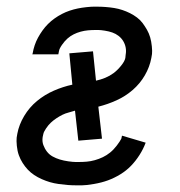

<svg xmlns="http://www.w3.org/2000/svg" viewBox="-20 -548 540 576"><path d="M210 8Q196 8 183 7Q170 6 156 4Q142 2 130 -1.5Q118 -5 105.5 -10.5Q93 -16 82.5 -23Q72 -30 63.5 -39Q55 -48 48 -59Q41 -70 36.5 -82.5Q32 -95 30.5 -110.5Q29 -126 30 -135L32 -147Q37 -174 52.5 -200Q68 -226 91 -245Q114 -264 141.5 -276Q169 -288 197 -294L188 -388L259 -394L268 -306Q282 -309 295.5 -314.5Q309 -320 320.5 -328.5Q332 -337 343 -350.5Q354 -364 356 -374L357 -384Q359 -395 357 -405.5Q355 -416 349.5 -425Q344 -434 335.5 -440.5Q327 -447 317 -450.5Q307 -454 294.5 -456Q282 -458 275 -458H266Q255 -458 244 -457Q233 -456 222 -453Q211 -450 201 -445Q191 -440 182.5 -432.5Q174 -425 166 -413.5Q158 -402 157 -395L155 -385H77L78 -388Q80 -400 84 -412Q88 -424 94 -435Q100 -446 107.5 -456.5Q115 -467 124 -476Q133 -485 143.5 -492.5Q154 -500 165.5 -506Q177 -512 189 -516Q201 -520 213 -522.5Q225 -525 239 -526.5Q253 -528 261 -528H271Q284 -528 297 -527Q310 -526 322.5 -524Q335 -522 347 -518Q359 -514 370 -508.5Q381 -503 391 -495.5Q401 -488 408 -478.5Q415 -469 421 -458.5Q427 -448 430.5 -436Q434 -424 435.5 -409Q437 -394 436 -386L434 -374Q429 -347 414.5 -322Q400 -297 378 -278Q356 -259 329.5 -247Q303 -235 275 -228L286 -132L215 -126L205 -216Q196 -213 186 -210.5Q176 -208 167 -203.5Q158 -199 149 -193Q140 -187 132.5 -180Q125 -173 118 -162.5Q111 -152 110 -146L108 -137Q106 -124 110 -113Q114 -102 121 -93Q128 -84 138 -78.5Q148 -73 159.5 -69.5Q171 -66 185 -64Q199 -62 207 -62H216Q228 -62 240 -63Q252 -64 264.5 -67.5Q277 -71 288.5 -76.5Q300 -82 310.5 -90.5Q321 -99 330.5 -111.5Q340 -124 344 -132L346 -141L417 -120Q410 -101 398.5 -83Q387 -65 373 -50.5Q359 -36 341 -25Q323 -14 304 -7Q285 0 261.5 4Q238 8 226 8Z"/></svg>

Font: Iosevka Custom
Style: Italic
Weight: 400
Italic angle: -9°
Monospace: yes
Designer: Belleve Invis
Foundry: Belleve Invis
Version: Version 30.3.3; ttfautohint (v1.8.3)